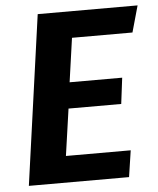

<svg xmlns="http://www.w3.org/2000/svg" viewBox="-51 -736 641 780"><g transform="rotate(-5 269.5 -346.0)"><path d="M539.1 -691.9 508.8 -584H262.2L236.8 -404.8H451.2L438 -298.8H223.1L195.8 -107.9H460L443.8 0H35.2L131.8 -691.9Z"/></g></svg>

Font: FiraGO SemiBold
Style: Italic
Weight: 600
Italic angle: -8°
Designer: bBox Type GmbH
Foundry: bBox Type GmbH
Version: Version 1.001;PS 001.001;hotconv 1.0.88;makeotf.lib2.5.64775